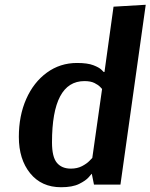

<svg xmlns="http://www.w3.org/2000/svg" viewBox="-20 -774 631 805"><path d="M485 0H374L365 -45H364Q364 -45 352 -31Q340 -17 312 -3Q284 11 236 11Q154 11 106.5 -47.5Q59 -106 59 -200Q59 -289 90 -359Q121 -429 176.5 -469.5Q232 -510 303 -510Q347 -510 371.5 -500.5Q396 -491 405.5 -481.5Q415 -472 415 -472H418L456 -746L591 -754ZM277 -67Q304 -67 324 -77.5Q344 -88 355 -99.5Q366 -111 367 -112L408 -401Q408 -401 400 -409.5Q392 -418 376 -426Q360 -434 334 -434Q198 -434 198 -177Q198 -116 218.5 -91.5Q239 -67 277 -67Z"/></svg>

Font: Arsenal SC
Style: Bold Italic
Weight: 700
Italic angle: -9.10001°
Designer: Andrij Shevchenko
Foundry: Stairsfor
Version: Version 2.001; ttfautohint (v1.8.4.7-5d5b)